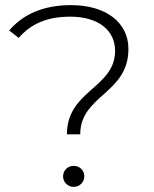

<svg xmlns="http://www.w3.org/2000/svg" viewBox="-20 -725 602 749"><path d="M293 -201C293 -201 241 -201 241 -201C241 -373 429 -381 429 -527C429 -604 367 -660 254 -660C164 -660 100 -632 53 -577C53 -577 16 -606 16 -606C69 -669 149 -705 257 -705C394 -705 481 -637 481 -534C481 -359 293 -354 293 -201ZM267 4C244 4 226 -15 226 -37C226 -60 244 -78 267 -78C291 -78 309 -60 309 -37C309 -15 291 4 267 4Z"/></svg>

Font: TamingNoise
Style: Regular
Weight: 500
Designer: Julieta Ulanovsky
Foundry: Julieta Ulanovsky
Version: ""